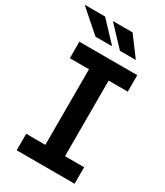

<svg xmlns="http://www.w3.org/2000/svg" viewBox="-266 -1021 960 1114"><g transform="rotate(30 213.5 -464.5)"><path d="M427.9 0H39.8V-110.4H168V-616.8H39.8V-727.3H427.9V-616.8H299.7V-110.4H427.9ZM217.7 -799.4H106.2L-40.8 -928.6H95.9ZM376.4 -799.4H269.9L148.1 -928.6H280.2Z"/></g></svg>

Font: Linik Sans SemiBold
Style: Regular
Weight: 600
Designer: Fonts by Rasmus Andersson / Changes by Cristiano Sobral with parts from Marc Monis
Foundry: rsms
Version: Version 3.020; ttfautohint (v1.6)